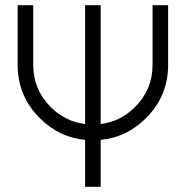

<svg xmlns="http://www.w3.org/2000/svg" viewBox="-20 -720 715 740"><path d="M48 -700V-470Q48 -350 133 -265Q208 -190 308 -181V0H368V-181Q468 -190 543 -265Q628 -350 628 -470V-700H568V-470Q568 -375 501 -308Q444 -251 368 -242V-700H308V-242Q232 -251 175 -308Q108 -375 108 -470V-700Z"/></svg>

Font: Unageo Variable
Style: Regular
Weight: 300
Designer: Richard Sepsi
Foundry: Richard Sepsi
Version: Version 2.200